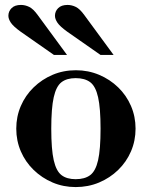

<svg xmlns="http://www.w3.org/2000/svg" viewBox="-20 -747 616 779"><path d="M287 12Q237 12 193.5 -6.5Q150 -25 116.5 -57.5Q83 -90 64.5 -133Q46 -176 46 -225Q46 -274 64.5 -317Q83 -360 116.5 -392.5Q150 -425 193.5 -443.5Q237 -462 288 -462Q338 -462 382 -443.5Q426 -425 459.5 -392.5Q493 -360 511.5 -317Q530 -274 530 -225Q530 -176 511.5 -133Q493 -90 459.5 -57.5Q426 -25 382 -6.5Q338 12 287 12ZM287 -20Q324 -20 346 -36.5Q368 -53 378 -97Q388 -141 388 -225Q388 -308 378 -352.5Q368 -397 346 -413.5Q324 -430 287 -430Q251 -430 229.5 -413.5Q208 -397 198 -352.5Q188 -308 188 -225Q188 -141 198 -97Q208 -53 229.5 -36.5Q251 -20 287 -20ZM388 -524 252 -619Q223 -640 213 -655Q203 -670 203 -683Q203 -701 216 -714Q229 -727 254 -727Q271 -727 287.5 -719Q304 -711 322 -686L441 -524ZM199 -524 63 -619Q34 -640 24 -655Q14 -670 14 -683Q14 -701 27 -714Q40 -727 65 -727Q82 -727 98.5 -719Q115 -711 133 -686L252 -524Z"/></svg>

Font: Libre Bodoni Medium
Style: Regular
Weight: 500
Designer: Pablo Impallari, Rodrigo Fuenzalida
Foundry: Impallari Type
Version: Version 2.005;gftools[0.9.23]